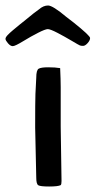

<svg xmlns="http://www.w3.org/2000/svg" viewBox="-51 -678 348 699"><path d="M170 -217 173 -19Q173 -7 170 -4Q160 1 128 1Q96 1 88.5 -3.5Q81 -8 81 -31L77 -214Q77 -310 78 -336L81 -395Q81 -423 90 -428Q99 -433 124.5 -433Q150 -433 168 -430Q170 -386 170 -361ZM35 -529Q4 -510 -4.5 -510Q-13 -510 -22 -520.5Q-31 -531 -31 -536.5Q-31 -542 -23.5 -550Q-16 -558 -4 -568Q8 -578 19.5 -587.5Q31 -597 42 -605.5Q53 -614 55.5 -616.5Q58 -619 71.5 -629.5Q85 -640 91 -644Q107 -658 124 -658Q141 -658 191 -616Q193 -614 217 -596Q277 -548 277 -539.5Q277 -531 268 -521Q259 -511 251.5 -511Q244 -511 240 -512.5Q236 -514 210 -529.5Q184 -545 158 -558.5Q132 -572 123 -572Q114 -572 87.5 -558.5Q61 -545 35 -529Z"/></svg>

Font: Cagliostro
Style: Regular
Weight: 400
Designer: Matthew Desmond
Foundry: Matthew Desmond
Version: Version